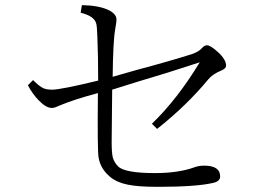

<svg xmlns="http://www.w3.org/2000/svg" viewBox="-20 -765 1040 743"><path d="M359.9 -453.1Q359.9 -544.9 356.9 -620.1Q355.5 -665 352.1 -674.8Q344.2 -703.1 292 -715.8L296.9 -745.1Q361.3 -744.1 398.9 -726.6Q430.7 -711.4 430.7 -689.9Q430.7 -682.1 428.7 -669.9Q427.2 -658.2 425.8 -651.9Q417.5 -606 416 -467.8L511.7 -495.1Q634.8 -527.8 723.1 -555.7Q749.5 -564.9 761.7 -579.1Q771 -589.8 780.8 -589.8Q794.4 -589.8 822.8 -564Q855 -534.7 855 -510.7Q855 -500.5 837.9 -492.7Q802.7 -478.5 786.1 -458Q702.6 -356.9 587.9 -266.1L567.9 -286.1Q666.5 -381.3 752.9 -523.9Q627.4 -482.4 510.7 -448.2L414.1 -418L412.1 -215.3Q412.1 -172.9 416.5 -155.8Q421.9 -136.7 437 -121.1Q462.9 -95.2 580.1 -95.2Q671.4 -95.2 733.9 -118.2Q750.5 -124 770 -124Q832 -124 832 -82Q832 -63 804.2 -57.1Q739.7 -42 590.8 -42Q514.6 -42 475.1 -50.3Q432.6 -58.6 406.7 -80.1Q369.6 -110.4 361.8 -153.8Q356.4 -179.7 358.9 -404.8Q264.2 -379.4 209 -356Q190.9 -347.2 180.7 -347.2Q158.7 -347.2 130.9 -375.5Q106.9 -399.4 87.9 -435.1L107.9 -455.1Q132.3 -430.7 147.5 -423.8Q160.6 -418 182.1 -418Q214.8 -418 359.9 -453.1Z"/></svg>

Font: I.MingCP
Style: Regular
Weight: 400
Designer: I.Font Project
Version: Version 8.000; Sep 06, 2022